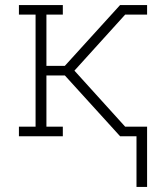

<svg xmlns="http://www.w3.org/2000/svg" viewBox="-20 -540 640 761"><path d="M563 201H521V0H456L237 -241H164V-38H229V0H55V-38H121V-482H55V-520H229V-482H164V-279H237L456 -520H563V-482H476L275 -260L476 -38H563Z"/></svg>

Font: Iosevka Etoile Extralight
Style: Regular
Weight: 200
Designer: Belleve Invis
Foundry: Belleve Invis
Version: Version 22.1.2; ttfautohint (v1.8.4)